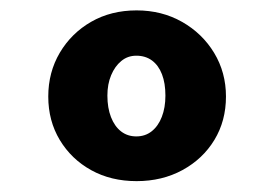

<svg xmlns="http://www.w3.org/2000/svg" viewBox="-20 -736 520 364"><path d="M239 -392.6Q190.5 -392.6 152.9 -413.4Q115.4 -434.1 93.4 -470.5Q71.5 -506.9 71.5 -553Q71.5 -599 93.4 -636.1Q115.4 -673.2 152.9 -694.7Q190.5 -716.3 239 -716.3Q286.8 -716.3 325.2 -694.5Q363.6 -672.7 386 -635.7Q408.4 -598.6 408.4 -553Q408.4 -506.9 386.5 -470.8Q364.6 -434.7 326 -413.6Q287.4 -392.6 239 -392.6ZM238.4 -477.4Q255.4 -477.4 267.7 -487.2Q280.1 -497.1 286.8 -514.5Q293.6 -532 293.6 -554.7Q293.6 -578.3 287.1 -595.1Q280.6 -612 268.3 -621.2Q255.9 -630.4 238.4 -630.4Q222 -630.4 209.9 -620.3Q197.7 -610.3 190.7 -593.4Q183.6 -576.6 183.6 -554.7Q183.6 -531.5 190.4 -514Q197.2 -496.5 209.5 -486.9Q221.8 -477.4 238.4 -477.4Z"/></svg>

Font: Lexend Exa
Style: Regular
Weight: 400
Designer: Bonnie Shaver-Troup, Thomas Jockin
Foundry: Lexend
Version: Version 1.007